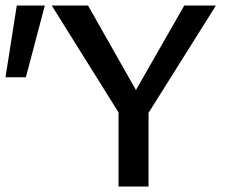

<svg xmlns="http://www.w3.org/2000/svg" viewBox="-43 -678 824 698"><path d="M410 -234 145 -658H277L481 -298ZM388 0V-297H497V0ZM479 -239 421 -298 627 -658H742ZM51 -397H-23L18 -658H120Z"/></svg>

Font: Ysabeau SemiBold
Style: Regular
Weight: 600
Designer: Christian Thalmann (Catharsis Fonts)
Version: Version 2.000;gftools[0.9.27.dev2+g8671c4b]